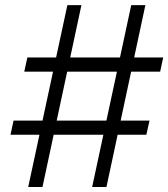

<svg xmlns="http://www.w3.org/2000/svg" viewBox="-20 -748 673 768"><path d="M348.6 0 504.9 -727.5H561.5L405.8 0ZM22 -209 34.2 -265.6H578.1L565.4 -209ZM92.8 0 249.5 -727.5H305.7L149.9 0ZM77.1 -461.4 89.4 -518.1H632.8L620.6 -461.4Z"/></svg>

Font: Inter 18pt Light
Style: Italic
Weight: 300
Italic angle: -9.3988°
Designer: Rasmus Andersson
Foundry: rsms
Version: Version 4.001;git-66647c0bb